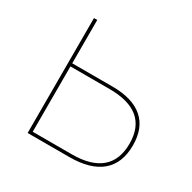

<svg xmlns="http://www.w3.org/2000/svg" viewBox="-155 -856 1014 1013"><g transform="rotate(30 352.0 -350.0)"><path d="M137 -700H157V-436H402Q524 -436 587.5 -381.5Q651 -327 651 -221Q651 -112 585 -56Q519 0 391 0H137ZM631 -220Q631 -417 395 -417H157V-19H395Q512 -19 571.5 -69.5Q631 -120 631 -220Z"/></g></svg>

Font: iiserrat Thin
Style: Regular
Weight: 100
Designer: Akira Ohta
Foundry: Akira Ohta
Version: Version 1.200;Glyphs 3.3.1 (3343)